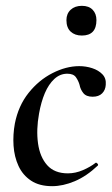

<svg xmlns="http://www.w3.org/2000/svg" viewBox="-20 -626 386 659"><path d="M159 13Q115 13 86.5 -6Q58 -25 43.5 -56.5Q29 -88 26.5 -126Q24 -164 31 -202Q43 -263 78 -307Q113 -351 160 -375Q207 -399 252 -399Q275 -399 296.5 -392Q318 -385 331.5 -371Q345 -357 343 -335Q342 -317 330.5 -305.5Q319 -294 298 -294Q276 -294 266 -306.5Q256 -319 253 -335Q249 -349 240.5 -361Q232 -373 211 -373Q186 -373 166.5 -355Q147 -337 134 -306.5Q121 -276 114 -236Q104 -181 110.5 -134Q117 -87 142 -59Q167 -31 213 -31Q239 -31 264.5 -42Q290 -53 308 -67Q310 -69 314 -65Q318 -61 316 -58Q277 -21 236.5 -4Q196 13 159 13ZM261 -504Q237 -504 222.5 -517.5Q208 -531 208 -557Q208 -579 222.5 -592.5Q237 -606 261 -606Q285 -606 298 -592.5Q311 -579 311 -557Q311 -504 261 -504Z"/></svg>

Font: Cormorant SemiBold
Style: Italic
Weight: 600
Italic angle: -10°
Designer: Christian Thalmann (Catharsis Fonts)
Foundry: Catharsis Fonts
Version: Version 4.000